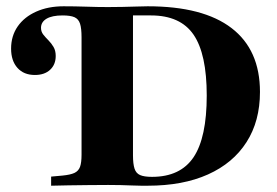

<svg xmlns="http://www.w3.org/2000/svg" viewBox="-20 -591 880 611"><path d="M429 0Q416.1 0 399.2 -0.8Q382.3 -1.6 362.9 -2Q343.5 -2.4 324.2 -2.4Q295.2 -2.4 262.1 -2Q229 -1.6 198 -1.2Q166.9 -0.8 142.7 0V-29L179 -32.3Q204 -34.7 216.9 -40.7Q229.8 -46.8 234.7 -60.1Q239.5 -73.4 239.5 -98.4V-472.6Q239.5 -500.8 234.7 -515.7Q229.8 -530.6 216.9 -536.3Q204 -541.9 179 -541.9Q146 -541.9 128.2 -531.5Q110.5 -521 110.5 -502.4Q110.5 -490.3 117.7 -481Q125 -471.8 134.3 -462.5Q143.5 -453.2 150.4 -441.5Q157.3 -429.8 157.3 -412.9Q157.3 -385.5 139.5 -369Q121.8 -352.4 91.1 -352.4Q55.6 -352.4 35.5 -375Q15.3 -397.6 15.3 -436.3Q15.3 -476.6 36.3 -506.9Q57.3 -537.1 95.2 -554Q133.1 -571 182.3 -571Q216.9 -571 253.2 -569.8Q289.5 -568.5 325.8 -568.5H321.8Q344.4 -568.5 369 -569Q393.5 -569.4 414.9 -570.2Q436.3 -571 450 -571Q626.6 -571 716.9 -501.6Q807.3 -432.3 807.3 -298.4Q807.3 -205.6 764.5 -138.7Q721.8 -71.8 641.9 -35.9Q562.1 0 450 0ZM463.7 -28.2Q554 -28.2 596 -90.7Q637.9 -153.2 637.9 -287.1Q637.9 -419.4 596 -480.6Q554 -541.9 460.5 -541.9H403.2V-96.8Q403.2 -69.4 408.1 -54.4Q412.9 -39.5 425.8 -33.9Q438.7 -28.2 463.7 -28.2Z"/></svg>

Font: Playfair 5pt SemiExpanded Light Black
Style: Regular
Weight: 900
Version: Version 2.203